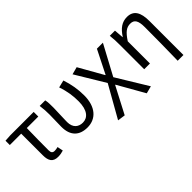

<svg xmlns="http://www.w3.org/2000/svg" viewBox="25 -1258 2173 2173"><g transform="rotate(-45 1111.5 -172.0)"><path d="M322 13C356 13 387 6 409 -1L395 -71C377 -66 360 -63 342 -63C312 -63 297 -78 297 -116C297 -226 298 -346 301 -469H485V-543H106L29 -538V-469H211V-122C211 -35 240 13 322 13Z M792 13C928 13 1022 -87 1022 -271C1022 -368 1006 -462 974 -557L885 -535C920 -435 930 -351 930 -269C930 -127 872 -63 793 -63C729 -63 671 -99 671 -196C671 -263 678 -356 678 -416C678 -464 678 -505 670 -543H581C589 -486 591 -438 591 -394C591 -330 587 -266 587 -202C587 -58 663 13 792 13Z M1186 213 1353 -107H1357L1539 213L1628 190L1400 -184L1593 -543H1497L1357 -264H1353L1187 -557L1097 -533L1309 -182L1093 200Z M2047 200H2139V-344C2139 -482 2096 -557 1991 -557C1911 -557 1852 -515 1797 -429H1795L1786 -543H1703C1710 -486 1711 -438 1711 -394V0H1803V-355C1863 -447 1904 -477 1964 -477C2028 -477 2053 -434 2053 -332C2053 -176 2051 23 2047 200Z"/></g></svg>

Font: Noto Sans Mono CJK HK
Style: Regular
Weight: 400
Designer: Ryoko NISHIZUKA 西塚涼子 (kana, bopomofo & ideographs); Paul D. Hunt (Latin, Greek & Cyrillic); Sandoll Communications 산돌커뮤니
Foundry: Adobe
Version: Version 2.004;hotconv 1.0.118;makeotfexe 2.5.65603